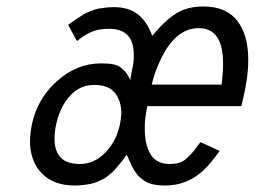

<svg xmlns="http://www.w3.org/2000/svg" viewBox="-20 -554 780 588"><path d="M147 -129.4Q147 -51.8 224.1 -51.8Q269 -51.8 302.7 -86.9Q347.7 -133.3 351.6 -207.5Q351.1 -246.1 331.5 -270Q312 -293.9 268.1 -293.9Q224.1 -293.9 193.6 -259.8Q163.1 -225.6 151.9 -172.9Q147 -149.4 147 -129.4ZM389.6 -385.3Q390.6 -465.8 314 -465.8Q282.2 -465.8 260.5 -456.5Q238.8 -447.3 215.8 -428.2L188.5 -478Q191.4 -480 202.9 -488Q214.4 -496.1 217.8 -498.3Q221.2 -500.5 231.7 -507.1Q242.2 -513.7 247.6 -515.9Q252.9 -518.1 263.4 -522.2Q273.9 -526.4 282.7 -527.8Q309.1 -532.2 328.1 -532.2Q374 -532.2 401.9 -510.5Q429.7 -488.8 446.3 -444.3Q484.4 -490.7 519 -512.5Q553.7 -534.2 602.5 -534.2Q672.9 -534.2 706.8 -490.2Q740.7 -446.3 740.2 -369.1V-365.7Q740.2 -313 719.2 -229H431.2Q423.3 -192.4 423.3 -164.6Q423.3 -136.7 427 -119.1Q430.7 -101.6 438.5 -85.9Q456.1 -51.8 500 -51.8Q533.2 -51.8 550 -67.6Q566.9 -83.5 572.5 -90.6Q578.1 -97.7 593.8 -118.7L652.8 -91.8Q627.4 -56.2 605.5 -34.7Q554.7 14.2 485.8 14.2Q439.5 14.2 417 -3.9Q410.6 -9.3 406.2 -12.7Q401.9 -16.1 396.7 -24.2Q391.6 -32.2 388.9 -36.1Q386.2 -40 381.8 -49.8Q375.5 -63 368.2 -80.1Q355.5 -62.5 349.6 -55.7Q343.8 -48.8 336.2 -39.8Q328.6 -30.8 324.2 -26.9Q319.8 -22.9 311.3 -15.9Q302.7 -8.8 295.9 -5.6Q289.1 -2.4 279.1 2.2Q269 6.8 258.8 8.8Q231.4 14.2 210 14.2Q143.6 14.2 107.7 -23.4Q71.8 -61 71.8 -122.6Q75.7 -235.4 155.3 -306.2Q215.3 -359.9 289.6 -359.9Q334.5 -359.9 348.6 -348.1Q362.8 -336.4 367.9 -329.1Q373 -321.8 378.9 -309.1Q379.9 -312.5 381.3 -323Q382.8 -333.5 386.2 -347.9Q389.6 -362.3 389.6 -382.3ZM444.8 -294.9H658.7Q663.1 -332 663.1 -355V-357.4Q663.1 -358.9 663.1 -360.4Q663.1 -467.8 588.4 -467.8Q511.2 -467.8 463.9 -353.5Q451.7 -325.2 444.8 -294.9Z"/></svg>

Font: Tuffy
Style: Italic
Weight: 400
Italic angle: -12°
Designer: Thatcher Ulrich, Karoly Barta and Michael Everson
Version: Version 001.271